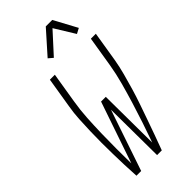

<svg xmlns="http://www.w3.org/2000/svg" viewBox="-297 -1030 1093 1093"><g transform="rotate(-45 250.0 -483.0)"><path d="M92 0Q89 -45 87.5 -91Q86 -137 85 -182.5Q84 -228 84 -274Q84 -320 85.5 -366Q87 -412 89.5 -458.5Q92 -505 100 -551L130 -735H170L140 -551Q130 -491 126.5 -430.5Q123 -370 121.5 -309.5Q120 -249 120 -189Q120 -129 121 -70L248 -441H286L289 -70Q310 -129 330 -189Q350 -249 368.5 -309.5Q387 -370 403.5 -430.5Q420 -491 430 -551L460 -735H500L470 -551Q462 -505 449.5 -458.5Q437 -412 423.5 -366Q410 -320 394 -274Q378 -228 362 -182.5Q346 -137 329.5 -91Q313 -45 296 0H258L255 -368L130 0ZM234 -807 207 -830 328 -966H380L455 -827L423 -810L348 -932Z"/></g></svg>

Font: Iosevka Term Curly XLt Obl
Style: Regular
Weight: 200
Italic angle: -9°
Designer: Belleve Invis
Foundry: Belleve Invis
Version: Version 32.3.0